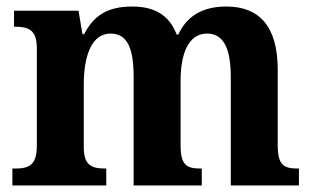

<svg xmlns="http://www.w3.org/2000/svg" viewBox="-20 -569 961 589"><path d="M18 0H306V-52H303C262 -52 237 -61 237 -117V-310C237 -393 259 -466 319 -466C373 -466 390 -417 390 -331V0H599V-52H596C554 -52 534 -61 534 -123V-322C534 -400 556 -466 615 -466C668 -466 688 -417 688 -331V0H897V-52H894C852 -52 832 -61 832 -123V-355C832 -490 774 -549 674 -549C602 -549 553 -520 527 -463H522C499 -524 452 -549 386 -549C308 -549 267 -520 238 -464H233L221 -536H23V-487H26C67 -487 93 -478 93 -421V-121C93 -61 67 -52 26 -52H18Z"/></svg>

Font: Noto Serif SemiCondensed
Style: Bold
Weight: 700
Width: 4
Designer: Monotype Design Team
Foundry: Monotype Imaging Inc.
Version: Version 2.015